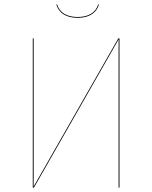

<svg xmlns="http://www.w3.org/2000/svg" viewBox="-20 -855 694 875"><path d="M333.9 -773.7C389.2 -773.7 420.2 -798.1 431.1 -834.6L427.6 -835C415.6 -796.4 381.8 -777.6 333.9 -777.6C285.9 -777.6 252.1 -796.4 240.1 -835L236.6 -834.6C247.5 -798.1 278.5 -773.7 333.9 -773.7ZM524.5 -680.1H519.1L133.1 -4.4C133.2 -18.9 133.4 -37.9 133.4 -54.3V-680.1H129.3V0H134.7L520.7 -675.8C520.4 -655 520.4 -630.9 520.4 -608.1V0H524.5Z"/></svg>

Font: Fira Sans Four
Style: Regular
Weight: 100
Designer: Carrois Corporate & Edenspiekermann AG
Foundry: Carrois Corporate GbR & Edenspiekermann AG
Version: Version 4.203;PS 004.203;hotconv 1.0.88;makeotf.lib2.5.64775